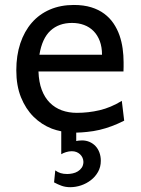

<svg xmlns="http://www.w3.org/2000/svg" viewBox="-20 -528 575 782"><path d="M136.7 -236.8Q138.2 -193.8 150.1 -162.1Q162.1 -130.4 182.9 -109.6Q203.6 -88.9 231.7 -78.6Q259.8 -68.4 293 -68.4Q340.3 -68.4 385.7 -79.1Q431.2 -89.8 476.1 -117.2L485.8 -36.6Q460 -23.4 435.1 -14.2Q410.2 -4.9 385.3 1Q360.4 6.8 334.5 9.3Q313.5 11.7 290.5 12.2V46.4Q295.4 45.4 300.5 44.7Q305.7 43.9 314 43.9Q330.6 43.9 344.7 50Q358.9 56.2 369.1 67.1Q379.4 78.1 385 93.5Q390.6 108.9 390.6 127Q390.6 151.9 379.4 171.9Q368.2 191.9 350.1 205.8Q332 219.7 310.1 227.1Q288.1 234.4 266.1 234.4Q247.1 234.4 231.2 228.8Q215.3 223.1 200.2 214.8L205.1 166Q215.8 173.8 227.1 177.2Q238.3 180.7 253.9 180.7Q264.6 180.7 276.1 178.2Q287.6 175.8 297.1 169.9Q306.6 164.1 313 154.8Q319.3 145.5 319.8 131.8Q319.3 112.8 305.9 100.3Q292.5 87.9 272.5 87.9Q260.7 87.9 249 91.6Q237.3 95.2 229.5 100.1V6.8Q210 2.9 191.4 -3.9Q148.9 -20.5 116.7 -52.5Q84.5 -84.5 65.4 -131.8Q46.4 -179.2 46.4 -241.7Q46.4 -302.2 62.7 -351.3Q79.1 -400.4 109.4 -435.3Q139.6 -470.2 183.1 -489Q226.6 -507.8 280.8 -507.8Q320.8 -507.8 351.6 -498.3Q382.3 -488.8 404.8 -471.9Q427.2 -455.1 442.4 -432.6Q457.5 -410.2 466.6 -384.3Q475.6 -358.4 479.5 -330.3Q483.4 -302.2 483.4 -274.9V-255.9Q483.4 -243.7 482.9 -236.8ZM273.4 -434.6Q219.7 -434.6 185.5 -403.1Q151.4 -371.6 140.6 -305.2H395.5Q395.5 -336.4 386.5 -360.6Q377.4 -384.8 361.1 -401.4Q344.7 -418 322.3 -426.3Q299.8 -434.6 273.4 -434.6Z"/></svg>

Font: Andika APac
Style: Regular
Weight: 400
Designer: Victor Gaultney, Annie Olsen, Julie Remington, Don Collingsworth, Eric Hays, Becca Hirsbrunner
Foundry: SIL International
Version: Version 5.000